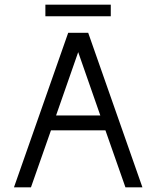

<svg xmlns="http://www.w3.org/2000/svg" viewBox="-20 -805 672 825"><path d="M433 -245H199L113 0H40L273 -664H359L592 0H519ZM411 -309 316 -581 221 -309ZM175 -735V-785H456V-735Z"/></svg>

Font: Sulphur Point
Style: Regular
Weight: 400
Designer: Noponies / Dale Sattler
Foundry: Noponies
Version: Version 1.000; ttfautohint (v1.8)